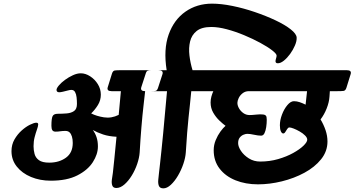

<svg xmlns="http://www.w3.org/2000/svg" viewBox="-20 -1010 1944 1053"><path d="M43 -181Q43 -133 72 -96.5Q101 -60 150 -39.5Q199 -19 259 -19Q347 -19 404 -48Q461 -77 489 -120.5Q517 -164 517 -207Q517 -235 509.5 -257.5Q502 -280 489 -297Q514 -283 545.5 -272.5Q577 -262 619 -260Q612 -189 607 -137.5Q602 -86 599 -62Q596 -44 593.5 -24.5Q591 -5 596 8Q601 21 618 21Q640 21 662 2Q684 -17 702.5 -47Q721 -77 732.5 -111Q744 -145 746 -174Q750 -245 755.5 -311.5Q761 -378 767 -430Q773 -482 776 -510H811Q825 -510 833.5 -511.5Q842 -513 847 -529L871 -603Q878 -625 848 -625H643Q620 -625 609.5 -623.5Q599 -622 594 -606L571 -532Q564 -510 592 -510H643L631 -380Q591 -360 550 -366.5Q509 -373 480 -388Q501 -408 517 -434Q533 -460 533 -491Q533 -522 516.5 -548.5Q500 -575 474.5 -591.5Q449 -608 423 -608Q403 -608 380 -597.5Q357 -587 336.5 -572Q316 -557 303 -541.5Q290 -526 290 -517Q290 -504 305 -504Q312 -504 325 -507Q338 -510 351 -513.5Q364 -517 371 -517Q385 -517 391.5 -505.5Q398 -494 400 -476.5Q402 -459 402 -440Q402 -412 386 -401Q370 -390 346 -388Q322 -386 297 -386Q275 -386 268.5 -373Q262 -360 262 -320Q262 -304 267 -296Q272 -288 285 -288Q298 -288 310.5 -290Q323 -292 339 -292Q353 -292 361.5 -284Q370 -276 374.5 -261Q379 -246 379 -226Q379 -172 341.5 -145Q304 -118 250 -118Q212 -118 193.5 -131.5Q175 -145 169.5 -166Q164 -187 164 -208Q164 -235 170 -258Q176 -281 182.5 -299Q189 -317 189.5 -327Q190 -337 179 -337Q167 -337 144.5 -326Q122 -315 99 -294.5Q76 -274 59.5 -245.5Q43 -217 43 -181Z M755 -532 779 -606Q783 -620 790.5 -622.5Q798 -625 810 -625H894Q876 -739 905 -820.5Q934 -902 997 -946Q1060 -990 1143 -990Q1193 -990 1254.5 -977.5Q1316 -965 1377.5 -944Q1439 -923 1491 -898.5Q1543 -874 1574.5 -849Q1606 -824 1607 -804Q1608 -785 1597.5 -760.5Q1587 -736 1571 -714Q1555 -692 1537 -677.5Q1519 -663 1504 -663Q1496 -663 1493.5 -666.5Q1491 -670 1491 -674Q1491 -680 1494 -689.5Q1497 -699 1497 -705Q1497 -715 1472.5 -734Q1448 -753 1407.5 -775Q1367 -797 1319 -817Q1271 -837 1224 -849.5Q1177 -862 1139 -862Q1086 -862 1058.5 -840Q1031 -818 1022.5 -782.5Q1014 -747 1019 -705.5Q1024 -664 1036 -625H1143Q1171 -625 1164 -603L1140 -529Q1135 -513 1125 -511.5Q1115 -510 1091 -510H1029Q1025 -469 1021.5 -435Q1018 -401 1014 -364.5Q1010 -328 1006.5 -282.5Q1003 -237 999 -174Q997 -145 985.5 -111Q974 -77 956 -46.5Q938 -16 917 3.5Q896 23 876 23Q857 23 851.5 9.5Q846 -4 848 -24Q850 -44 852 -62Q854 -79 857.5 -110.5Q861 -142 865.5 -185Q870 -228 875 -280Q880 -332 885 -390Q890 -448 896 -510H776Q748 -510 755 -532Z M1036 -532 1060 -606Q1065 -620 1072 -622.5Q1079 -625 1091 -625H1882Q1910 -625 1903 -603L1880 -529Q1875 -513 1864.5 -511.5Q1854 -510 1831 -510H1789L1787 -480Q1785 -449 1771.5 -415Q1758 -381 1738 -355Q1755 -327 1765.5 -296Q1776 -265 1776 -234Q1776 -180 1741 -136.5Q1706 -93 1649.5 -62.5Q1593 -32 1526 -15.5Q1459 1 1395 1Q1327 1 1272 -21Q1217 -43 1184.5 -85Q1152 -127 1152 -186Q1152 -215 1163 -241.5Q1174 -268 1189 -288.5Q1204 -309 1217 -320Q1203 -330 1183.5 -348.5Q1164 -367 1149.5 -392Q1135 -417 1135 -448Q1135 -465 1139.5 -481Q1144 -497 1150 -510H1057Q1029 -510 1036 -532ZM1282 -446Q1282 -431 1291 -415.5Q1300 -400 1315 -389.5Q1330 -379 1349 -379Q1363 -379 1385.5 -381.5Q1408 -384 1424 -382Q1433 -381 1438 -376Q1443 -371 1443 -353Q1443 -333 1440 -313Q1437 -293 1430.5 -279.5Q1424 -266 1412 -266Q1396 -266 1373.5 -271Q1351 -276 1336 -276Q1327 -276 1315 -271Q1303 -266 1294.5 -255Q1286 -244 1286 -225Q1286 -206 1301.5 -182.5Q1317 -159 1344.5 -141.5Q1372 -124 1407 -124Q1459 -124 1505.5 -137.5Q1552 -151 1588 -171Q1624 -191 1644.5 -211Q1665 -231 1665 -244Q1665 -255 1653 -267Q1641 -279 1623.5 -289Q1606 -299 1590.5 -305Q1575 -311 1567 -311Q1561 -311 1555.5 -303Q1550 -295 1545 -286.5Q1540 -278 1533 -278Q1526 -278 1520.5 -289.5Q1515 -301 1515 -323Q1515 -351 1526.5 -381.5Q1538 -412 1556 -433.5Q1574 -455 1592 -455Q1608 -455 1624 -449.5Q1640 -444 1656 -436L1664 -510H1345Q1325 -510 1310.5 -498.5Q1296 -487 1289 -472Q1282 -457 1282 -446Z"/></svg>

Font: Alkatra
Style: Regular
Weight: 400
Designer: Suman Bhandary
Version: Version 1.100;gftools[0.9.22]